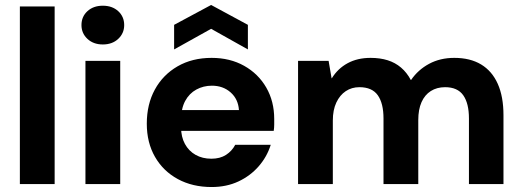

<svg xmlns="http://www.w3.org/2000/svg" viewBox="-20 -741 2098 773"><path d="M60 0V-715H200V0Z M324 0V-496H464V0ZM394 -562Q356 -562 332 -584.5Q308 -607 308 -640Q308 -674 332 -696Q356 -718 394 -718Q432 -718 456 -696Q480 -674 480 -640Q480 -607 456 -584.5Q432 -562 394 -562Z M832 12Q755 12 696 -20Q637 -52 604 -109.5Q571 -167 571 -243Q571 -321 603.5 -380.5Q636 -440 695 -474Q754 -508 832 -508Q906 -508 963 -476Q1020 -444 1052 -388.5Q1084 -333 1084 -262Q1084 -252 1084 -239.5Q1084 -227 1082 -214H671V-298H942Q939 -342 908.5 -369Q878 -396 833 -396Q799 -396 770.5 -380.5Q742 -365 725.5 -334.5Q709 -304 709 -257V-228Q709 -190 724.5 -161.5Q740 -133 767.5 -117.5Q795 -102 831 -102Q866 -102 890 -117.5Q914 -133 927 -158H1070Q1055 -110 1021.5 -71.5Q988 -33 940 -10.5Q892 12 832 12ZM681 -542V-641L830 -721L978 -641V-542L830 -625Z M1180 0V-496H1303L1315 -426H1316Q1340 -465 1379.5 -486.5Q1419 -508 1472 -508Q1510 -508 1540.5 -498.5Q1571 -489 1594.5 -469Q1618 -449 1634 -419H1635Q1663 -460 1707.5 -484Q1752 -508 1809 -508Q1873 -508 1917 -481.5Q1961 -455 1984 -403.5Q2007 -352 2007 -277V0H1868V-264Q1868 -325 1845 -357.5Q1822 -390 1772 -390Q1739 -390 1714.5 -374.5Q1690 -359 1677 -329.5Q1664 -300 1664 -258V0H1524V-264Q1524 -325 1501 -357.5Q1478 -390 1427 -390Q1396 -390 1372 -374Q1348 -358 1334 -328Q1320 -298 1320 -256V0Z"/></svg>

Font: DM Sans 28pt ExtraBold
Style: Regular
Weight: 800
Version: Version 4.004;gftools[0.9.30]